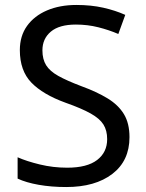

<svg xmlns="http://www.w3.org/2000/svg" viewBox="-20 -837 589 774"><path d="M502 -284Q502 -189 433 -136Q364 -83 247 -83Q187 -83 136 -92Q85 -101 51 -117V-203Q87 -187 140.5 -174Q194 -161 251 -161Q331 -161 371.5 -192Q412 -223 412 -276Q412 -311 397 -335Q382 -359 345.5 -379.5Q309 -400 244 -423Q153 -456 106.5 -504Q60 -552 60 -635Q60 -692 89 -732.5Q118 -773 169.5 -795Q221 -817 288 -817Q347 -817 396 -806Q445 -795 485 -777L457 -700Q420 -716 376.5 -727Q333 -738 286 -738Q219 -738 185 -709.5Q151 -681 151 -634Q151 -598 166 -574Q181 -550 215 -531Q249 -512 307 -490Q370 -467 413.5 -440.5Q457 -414 479.5 -377Q502 -340 502 -284Z"/></svg>

Font: Noto Sans Telugu UI
Style: Regular
Weight: 400
Designer: Jelle Bosma - Monotype Design Team
Foundry: Monotype Imaging Inc.
Version: Version 2.005; ttfautohint (v1.8.4.7-5d5b)